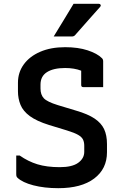

<svg xmlns="http://www.w3.org/2000/svg" viewBox="-20 -966 640 1005"><path d="M321 -719Q389 -719 439 -702.5Q489 -686 513 -662Q520 -656 520 -645V-510H416Q405 -510 405 -521V-596Q369 -610 321 -610Q260 -610 226 -588.5Q192 -567 192 -523V-503Q192 -470 209.5 -451.5Q227 -433 282 -416L378 -387Q440 -369 475 -345.5Q510 -322 525 -290Q540 -258 540 -212V-169Q540 -82 473 -31.5Q406 19 285 19Q212 19 154.5 4Q97 -11 71 -36Q68 -39 66.5 -43Q65 -47 65 -55V-152H83Q127 -121 176 -106Q225 -91 293 -91Q358 -91 389.5 -114Q421 -137 421 -171V-203Q421 -222 414.5 -235.5Q408 -249 389 -260Q370 -271 331 -283L236 -312Q172 -332 136.5 -358Q101 -384 87.5 -417Q74 -450 74 -488V-533Q74 -587 104.5 -629Q135 -671 190.5 -695Q246 -719 321 -719ZM365 -946H498Q504 -946 506.5 -941Q509 -936 505 -931Q486 -910 472 -894Q458 -878 444.5 -863Q431 -848 414 -828.5Q397 -809 372 -781Q366 -775 356 -775H261Q289 -820 313 -860Q337 -900 365 -946Z"/></svg>

Font: Recursive Sn Lnr St SmB
Style: Regular
Weight: 600
Version: Version 1.079;hotconv 1.0.112;makeotfexe 2.5.65598; ttfautoh